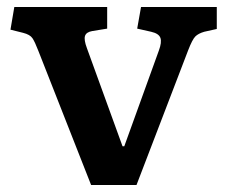

<svg xmlns="http://www.w3.org/2000/svg" viewBox="-20 -530 651 550"><path d="M241 0 90 -384Q80 -410 73 -420.5Q66 -431 46 -436L10 -445L21 -510H287V-448L244 -441Q227 -438 223.5 -427Q220 -416 229 -392L331 -111H336L435 -385Q444 -409 439.5 -421.5Q435 -434 413 -439L373 -448L384 -510H601V-447L565 -439Q548 -434 539.5 -425.5Q531 -417 519 -386L371 0Z"/></svg>

Font: Literata 12pt SemiBold
Style: Regular
Weight: 600
Designer: Latin by Veronika Burian and Jose Scaglione. Greek by Irene Vlachou. Cyrillic by Vera Evstafieva.
Foundry: TypeTogether
Version: Version 3.002